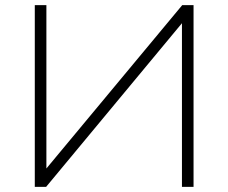

<svg xmlns="http://www.w3.org/2000/svg" viewBox="-20 -725 886 745"><path d="M115 0V-705H160V-58H149L687 -705H731V0H686V-647H696L159 0Z"/></svg>

Font: Nunito Sans 10pt SemiExpanded ExtraLight
Style: Regular
Weight: 250
Width: 6
Designer: Vernon Adams
Foundry: Vernon Adams
Version: Version 3.101;gftools[0.9.27]